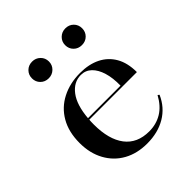

<svg xmlns="http://www.w3.org/2000/svg" viewBox="-175 -735 864 864"><g transform="rotate(-45 257.5 -302.5)"><path d="M269.4 11.3Q205.6 11.3 157.7 -15.3Q109.7 -41.9 82.7 -91.1Q55.6 -140.3 55.6 -205.6Q55.6 -275.8 84.3 -325.4Q112.9 -375 164.1 -401.2Q215.3 -427.4 279.8 -427.4Q336.3 -427.4 377.4 -406.9Q418.5 -386.3 441.1 -346.8Q463.7 -307.3 463.7 -249.2H123.4L121.8 -258.1H368.5Q369.4 -306.5 358.5 -342.3Q347.6 -378.2 326.6 -398.4Q305.6 -418.5 275.8 -418.5Q230.6 -418.5 199.2 -377.4Q167.7 -336.3 161.3 -256.5V-254.8Q160.5 -246.8 160.1 -238.3Q159.7 -229.8 159.7 -219.4Q159.7 -124.2 199.2 -72.6Q238.7 -21 314.5 -21Q359.7 -21 395.6 -42.7Q431.5 -64.5 456.5 -110.5L463.7 -104.8Q438.7 -48.4 388.3 -18.5Q337.9 11.3 269.4 11.3ZM375 -509.7Q351.6 -509.7 336.3 -525Q321 -540.3 321 -562.9Q321 -585.5 336.7 -600.8Q352.4 -616.1 375 -616.1Q398.4 -616.1 413.7 -600.8Q429 -585.5 429 -562.9Q429 -540.3 413.7 -525Q398.4 -509.7 375 -509.7ZM163.7 -509.7Q140.3 -509.7 125 -525Q109.7 -540.3 109.7 -562.9Q109.7 -585.5 125 -600.8Q140.3 -616.1 163.7 -616.1Q186.3 -616.1 202 -600.8Q217.7 -585.5 217.7 -562.9Q217.7 -540.3 202 -525Q186.3 -509.7 163.7 -509.7Z"/></g></svg>

Font: Playfair 144pt SemiExpanded SemiBold
Style: Regular
Weight: 600
Width: 6
Designer: Claus Eggers Sørensen
Foundry: Claus Eggers Sørensen
Version: Version 2.203